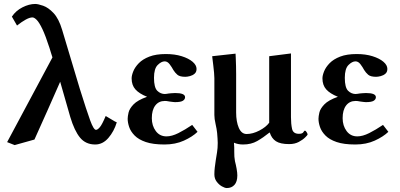

<svg xmlns="http://www.w3.org/2000/svg" viewBox="-20 -718 2020 970"><path d="M561 -104 570 -100Q556 -54 527.5 -21Q499 12 461 12Q413 12 384.5 -22.5Q356 -57 335 -127L284 -305Q252 -232 219.5 -159Q187 -86 154 -13L54 15L16 0L245 -428Q241 -439 237.5 -451.5Q234 -464 230 -476Q210 -538 194 -571.5Q178 -605 165.5 -617.5Q153 -630 144 -630Q130 -630 110 -619Q90 -608 66 -589L40 -634Q60 -664 93.5 -681Q127 -698 158 -698Q172 -698 198 -689Q224 -680 250.5 -652Q277 -624 294 -567L383 -270Q418 -158 435.5 -110Q453 -62 465 -62Q473 -62 484.5 -75.5Q496 -89 514 -132Z M747 -121Q747 -83 767 -56Q787 -29 821 -29Q848 -29 881 -45.5Q914 -62 951 -87L978 -52Q952 -27 909 -7.5Q866 12 811 12Q753 12 716.5 -0.5Q680 -13 660 -33.5Q640 -54 632.5 -76.5Q625 -99 625 -118Q625 -130 629.5 -149.5Q634 -169 654.5 -190.5Q675 -212 723 -229Q683 -245 664 -266.5Q645 -288 645 -322Q645 -337 653.5 -358Q662 -379 681.5 -399Q701 -419 734.5 -432Q768 -445 818 -445Q863 -445 898 -434Q933 -423 953 -406Q973 -389 973 -370Q973 -354 963 -345.5Q953 -337 939.5 -333.5Q926 -330 916 -330Q888 -330 876 -340.5Q864 -351 856 -364Q848 -379 837 -393.5Q826 -408 812 -408Q795 -408 776.5 -389.5Q758 -371 758 -325Q758 -276 774.5 -259.5Q791 -243 814 -243Q814 -243 816 -243.5Q818 -244 822 -244Q832 -246 846.5 -247Q861 -248 865 -248Q915 -248 915 -227Q915 -216 904 -209Q893 -202 864 -202Q860 -202 852.5 -203Q845 -204 837 -205Q829 -207 822 -207.5Q815 -208 813 -208Q782 -208 764.5 -185Q747 -162 747 -121Z M1341 -48Q1310 -23 1279.5 -5.5Q1249 12 1208 12Q1183 12 1162 3Q1164 27 1163.5 50.5Q1163 74 1167 96Q1172 115 1175.5 135Q1179 155 1179 168Q1179 200 1164.5 216Q1150 232 1126 232Q1116 232 1101 223.5Q1086 215 1074.5 199.5Q1063 184 1063 163Q1063 147 1065 129Q1067 111 1070 92Q1073 72 1076.5 51.5Q1080 31 1080 4Q1080 -7 1079 -19Q1078 -31 1077 -46Q1075 -66 1069 -92Q1063 -118 1063 -137V-323Q1063 -332 1061.5 -350.5Q1060 -369 1057.5 -388Q1055 -407 1053.5 -420.5Q1052 -434 1052 -434L1170 -447Q1170 -447 1171 -427.5Q1172 -408 1172.5 -383.5Q1173 -359 1173 -343V-150Q1173 -103 1186.5 -72Q1200 -41 1226 -41Q1257 -41 1290.5 -58.5Q1324 -76 1340 -98V-434L1450 -448V-126Q1450 -92 1455.5 -67Q1461 -42 1490 -42Q1508 -42 1512.5 -50Q1517 -58 1521 -58Q1524 -58 1529 -50.5Q1534 -43 1534 -38Q1534 -36 1522 -24Q1510 -12 1489.5 -1Q1469 10 1441 10Q1396 10 1374 -4.5Q1352 -19 1343 -48Z M1711 -121Q1711 -83 1731 -56Q1751 -29 1785 -29Q1812 -29 1845 -45.5Q1878 -62 1915 -87L1942 -52Q1916 -27 1873 -7.5Q1830 12 1775 12Q1717 12 1680.5 -0.5Q1644 -13 1624 -33.5Q1604 -54 1596.5 -76.5Q1589 -99 1589 -118Q1589 -130 1593.5 -149.5Q1598 -169 1618.5 -190.5Q1639 -212 1687 -229Q1647 -245 1628 -266.5Q1609 -288 1609 -322Q1609 -337 1617.5 -358Q1626 -379 1645.5 -399Q1665 -419 1698.5 -432Q1732 -445 1782 -445Q1827 -445 1862 -434Q1897 -423 1917 -406Q1937 -389 1937 -370Q1937 -354 1927 -345.5Q1917 -337 1903.5 -333.5Q1890 -330 1880 -330Q1852 -330 1840 -340.5Q1828 -351 1820 -364Q1812 -379 1801 -393.5Q1790 -408 1776 -408Q1759 -408 1740.5 -389.5Q1722 -371 1722 -325Q1722 -276 1738.5 -259.5Q1755 -243 1778 -243Q1778 -243 1780 -243.5Q1782 -244 1786 -244Q1796 -246 1810.5 -247Q1825 -248 1829 -248Q1879 -248 1879 -227Q1879 -216 1868 -209Q1857 -202 1828 -202Q1824 -202 1816.5 -203Q1809 -204 1801 -205Q1793 -207 1786 -207.5Q1779 -208 1777 -208Q1746 -208 1728.5 -185Q1711 -162 1711 -121Z"/></svg>

Font: Libertinus Serif SemiBold
Style: Regular
Weight: 600
Designer: Philipp H. Poll, Khaled Hosny
Foundry: Caleb Maclennan
Version: Version 7.051;RELEASE